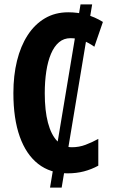

<svg xmlns="http://www.w3.org/2000/svg" viewBox="-20 -780 523 875"><path d="M400 -760 261 75H208L347 -760ZM301 -606Q271 -606 249 -587.5Q227 -569 212.5 -535Q198 -501 191 -455Q184 -409 184 -355Q184 -276 198.5 -221Q213 -166 240.5 -137.5Q268 -109 308 -109Q340 -109 369.5 -120Q399 -131 428 -147V-25Q397 -8 362.5 1Q328 10 288 10Q209 10 154 -33Q99 -76 70 -157.5Q41 -239 41 -356Q41 -436 57.5 -503Q74 -570 106 -619.5Q138 -669 184.5 -696.5Q231 -724 291 -724Q333 -724 372.5 -713.5Q412 -703 449 -680L410 -567Q385 -585 358 -595.5Q331 -606 301 -606Z"/></svg>

Font: Noto Sans Display ExtraCondensed
Style: Bold
Weight: 700
Width: 2
Designer: Monotype Design Team
Foundry: Monotype Imaging Inc.
Version: Version 2.003